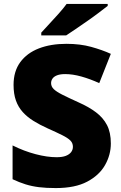

<svg xmlns="http://www.w3.org/2000/svg" viewBox="-20 -947 617 977"><path d="M544 -217Q544 -159 514.5 -107Q485 -55 423.5 -22.5Q362 10 264 10Q215 10 178.5 5.5Q142 1 110 -9Q78 -19 44 -35V-207Q102 -178 161 -162.5Q220 -147 268 -147Q297 -147 315 -154Q333 -161 342 -173Q351 -185 351 -200Q351 -219 338 -232Q325 -245 297 -259Q269 -273 222 -294Q182 -312 150 -332Q118 -352 95.5 -377Q73 -402 61 -435.5Q49 -469 49 -515Q49 -584 83 -630.5Q117 -677 177.5 -700.5Q238 -724 318 -724Q388 -724 444 -708.5Q500 -693 544 -673L485 -524Q439 -545 394.5 -557.5Q350 -570 312 -570Q287 -570 271 -564Q255 -558 247.5 -547.5Q240 -537 240 -524Q240 -507 253 -494Q266 -481 296.5 -465.5Q327 -450 380 -426Q432 -403 468.5 -375.5Q505 -348 524.5 -310.5Q544 -273 544 -217ZM528 -917Q510 -903 483 -882.5Q456 -862 425 -840.5Q394 -819 365.5 -799.5Q337 -780 317 -767H190V-781Q207 -800 231 -825.5Q255 -851 279 -878Q303 -905 319 -927H528Z"/></svg>

Font: Noto Sans Thai Black
Style: Regular
Weight: 900
Version: Version 2.001